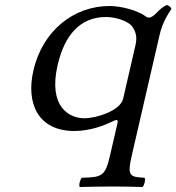

<svg xmlns="http://www.w3.org/2000/svg" viewBox="-20 -514 705 768"><path d="M511 -405C527.2 -380 527.7 -358 521.4 -331L472.5 -119C461.6 -71.8 367 -41 317.5 -41C257.4 -41 171.9 -86 210.6 -254C237.4 -370 298 -446 404 -446C439 -446 493.2 -432 511 -405ZM420.3 107C401.1 190 390 195 307.5 197C300.1 203 294.4 228 299 234C341.2 233 382.4 232 435.4 232C480.3 232 507.2 233 550 234C557.4 228 563.1 203 558.5 197C498.2 194 488.1 190 507.3 107L618.8 -376C629.1 -420.7 650.2 -455.7 665.4 -478C664.3 -486.3 654.2 -491.7 648 -494C635.4 -490 619.4 -476.7 607.4 -463.7C588.7 -443.7 574.4 -439 563.4 -448C533.7 -471 467.1 -490 418.1 -490C277.1 -490 150.8 -393.5 113.6 -232C83.1 -100 132.7 10 277.7 10C341.2 10 398.9 -13.4 420.5 -24C448.2 -37.5 454 -39 449.2 -18Z"/></svg>

Font: Linux Libertine Mono O
Style: Mono Oblique
Weight: 400
Italic angle: -13°
Designer: Philipp H. Poll
Foundry: Philipp H. Poll
Version: Version 5.1.7